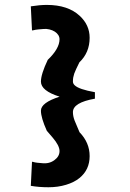

<svg xmlns="http://www.w3.org/2000/svg" viewBox="-20 -726 541 797"><path d="M107.9 45.4Q141.6 51.3 181.2 51.3Q220.7 51.3 254.4 41Q288.1 30.8 309.6 13.2Q352.1 -21 352.1 -78.1Q352.1 -133.8 310.1 -177.2Q296.9 -207 289.8 -225.3Q282.7 -243.7 282.7 -260.7Q282.7 -300.3 374 -316.4V-343.3Q307.6 -355 290 -372.1Q282.7 -378.9 282.7 -387.7Q282.7 -396.5 283.9 -404.1Q285.2 -411.6 288.1 -420.4Q293.9 -436 309.6 -467.3Q352.1 -507.8 352.1 -569.3Q352.1 -622.1 311 -660.2Q262.2 -705.6 174.3 -705.6Q145.5 -705.6 107.9 -699.7L112.8 -600.6L114.7 -599.6Q128.4 -603 138.4 -603.8Q148.4 -604.5 160.6 -605.7Q172.9 -606.9 185.5 -603.8Q198.2 -600.6 207.5 -594.7Q227.1 -581.5 227.1 -563Q227.1 -524.4 178.2 -477.5Q149.9 -418 149.9 -387.2Q149.9 -349.1 227.5 -324.7Q149.9 -299.8 149.9 -266.6Q149.9 -237.3 174.3 -183.1L198.2 -155.3Q227.1 -121.6 227.1 -99.1Q227.1 -76.7 206.1 -61.5Q184.1 -44.9 153.3 -48.8Q143.6 -49.8 134.5 -50.5Q125.5 -51.3 114.7 -54.7L112.8 -53.7Z"/></svg>

Font: Hammersmith One
Style: Regular
Weight: 400
Designer: Nicole Fally
Foundry: Nicole Fally
Version: Version 1.003